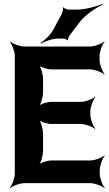

<svg xmlns="http://www.w3.org/2000/svg" viewBox="-20 -953 567 999"><path d="M450 -358V-373C450 -397 464 -434 476 -447L474 -449C461 -437 424 -423 401 -423H247C227 -423 190 -412 178 -399L180 -397C193 -409 204 -449 204 -473V-542C204 -566 193 -606 180 -618L178 -616C190 -603 227 -592 247 -592H448C472 -592 509 -578 522 -566L524 -568C512 -581 498 -618 498 -642V-661C498 -685 512 -722 524 -735L522 -737C509 -725 472 -711 448 -711H107C83 -711 46 -725 33 -737L31 -735C43 -722 57 -685 57 -661V-50C57 -26 43 11 31 24L33 26C46 14 83 0 107 0H449C473 0 510 14 523 26L525 24C513 11 499 -26 499 -50V-68C499 -92 513 -129 525 -142L523 -144C510 -132 473 -118 449 -118H247C227 -118 190 -107 178 -94L180 -92C193 -104 204 -144 204 -168V-258C204 -282 193 -322 180 -334L178 -332C190 -319 227 -308 247 -308H401C424 -308 461 -294 474 -282L476 -284C464 -297 450 -334 450 -358ZM301 -880 258 -800C243 -772 212 -742 191 -730L193 -726C213 -738 252 -752 281 -752H311C316 -752 329 -747 331 -743L334 -744C332 -749 339 -764 342 -769L401 -846C431 -881 484 -915 516 -930L514 -933C482 -919 422 -903 380 -903H337C330 -903 313 -910 310 -915L307 -914C310 -908 305 -887 301 -880Z"/></svg>

Font: Asimov
Style: EdgeNar
Weight: 500
Designer: Google
Version: Version 2.000980: 2014